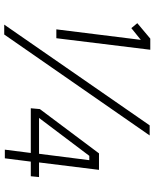

<svg xmlns="http://www.w3.org/2000/svg" viewBox="71 -814 749 932"><g transform="rotate(90 446.0 -348.5)"><path d="M166 -247H123L174 -657L117 -611L93 -640L168 -703H222ZM638 -700 148 6H100L589 -700ZM836 -123H765L749 3H707L723 -123H506L510 -167L725 -454H805L769 -163H840ZM727 -163 758 -407H737L553 -163Z"/></g></svg>

Font: Kulim Park Light
Style: Italic
Weight: 300
Italic angle: -8°
Designer: Noponies / Dale Sattler
Foundry: Noponies
Version: Version 1.000; ttfautohint (v1.8.3)